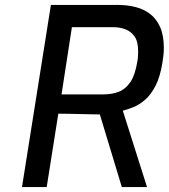

<svg xmlns="http://www.w3.org/2000/svg" viewBox="-20 -757 683 777"><path d="M69 0 186 -737H458Q495 -737 528.5 -728.5Q562 -720 587.5 -700.5Q613 -681 628 -647.5Q643 -614 643 -563Q643 -549 641.5 -534Q640 -519 637 -502Q628 -446 609.5 -410Q591 -374 567.5 -353.5Q544 -333 520 -323.5Q496 -314 477 -309L575 0H473L384 -294Q369 -294 347.5 -294.5Q326 -295 302 -295.5Q278 -296 255.5 -296.5Q233 -297 216 -297L169 0ZM229 -375H398Q434 -375 461.5 -386Q489 -397 508 -425.5Q527 -454 536 -509Q538 -521 538.5 -531Q539 -541 539 -550Q539 -589 524.5 -609.5Q510 -630 487.5 -638.5Q465 -647 438 -647H271Z"/></svg>

Font: Exo Thin Medium
Style: Italic
Weight: 500
Italic angle: -9°
Version: Version 2.000